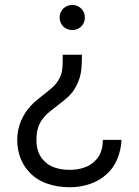

<svg xmlns="http://www.w3.org/2000/svg" viewBox="-20 -566 564 780"><path d="M312.7 -331.5Q312.3 -304 310.7 -286.2Q309 -268.3 303.8 -250.5Q298.5 -232.7 289 -215Q276.5 -191.5 259.1 -174.8Q241.7 -158.2 212.8 -136.8Q195.8 -124 183.6 -113.9Q171.3 -103.8 160.7 -92.3Q142.5 -71.5 135.2 -48.9Q128 -26.3 128 1.7Q128 52.7 153.7 81.7Q172.5 104.3 200.7 114.2Q229 124 263 124Q295 124 321.7 114.9Q348.3 105.8 365.3 88.3Q382 72.8 390 50.7Q398 28.5 397.7 2.3H473.7Q471.7 44 455.9 81.2Q440.2 118.5 411.7 143Q383.2 168.8 344.3 181.8Q305.5 194.7 263.7 194.7Q212.3 194.7 168.9 179Q125.5 163.3 96.7 130.7Q73.5 105.2 61.7 72.4Q50 39.7 50 2.3Q50 -38.3 65.3 -74.8Q80.7 -111.2 109 -140.3Q124.2 -156.3 153.8 -178.8Q178.7 -197.7 194.5 -212.4Q210.3 -227.2 219.3 -243.7Q229.5 -262 232.2 -278.8Q235 -295.7 234.7 -323.2V-343.7H312.7ZM324.7 -495Q324.7 -480.7 318 -469Q311.3 -457.3 299.7 -450.7Q288 -444 273.5 -444Q259.3 -444 247.6 -450.7Q235.8 -457.3 229.1 -469Q222.3 -480.7 222.3 -495Q222.3 -509 229.1 -520.7Q235.8 -532.3 247.6 -539Q259.3 -545.7 273.5 -545.7Q288 -545.7 299.7 -539Q311.3 -532.3 318 -520.7Q324.7 -509 324.7 -495Z"/></svg>

Font: Tap Sans
Style: Regular
Weight: 400
Designer: Tap Payments
Foundry: Tap Payments
Version: Version 1.001;Glyphs 3.1.2 (3151)